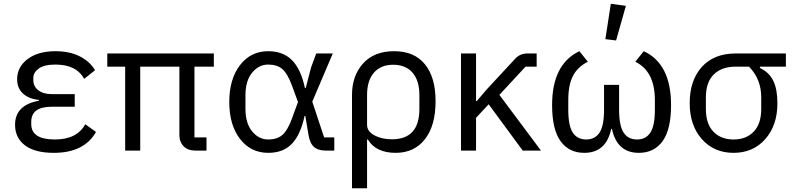

<svg xmlns="http://www.w3.org/2000/svg" viewBox="-20 -800 4220 1020"><path d="M266 12Q165 12 112.5 -28Q60 -68 60 -137Q60 -242 187 -265V-269Q132 -275 101.5 -303.5Q71 -332 71 -379Q71 -444 126.5 -486Q182 -528 275 -528Q349 -528 403 -501Q457 -474 485 -427L427 -381Q386 -457 274 -457Q215 -457 186 -436Q157 -415 157 -386V-374Q157 -341 183.5 -320.5Q210 -300 255 -300H377V-233H255Q146 -233 146 -153V-141Q146 -59 271 -59Q389 -59 433 -140L490 -99Q427 12 266 12Z M645 0V-446H550V-516H1116V-446H1013V-70H1077V0H1018Q978 0 955.5 -23Q933 -46 933 -82V-446H725V0Z M1405 12Q1312 12 1255 -62Q1198 -136 1198 -258Q1198 -380 1255 -454Q1312 -528 1405 -528Q1484 -528 1531.5 -480Q1579 -432 1600 -332H1604L1633 -443L1660 -516H1748L1639 -260L1702 -70H1756V0H1711Q1670 0 1648 -19.5Q1626 -39 1619 -83L1602 -184H1598Q1577 -85 1531 -36.5Q1485 12 1405 12ZM1405 -59Q1452 -59 1480 -83Q1508 -107 1532 -173L1563 -258L1532 -343Q1508 -409 1480 -433Q1452 -457 1405 -457Q1355 -457 1319.5 -414Q1284 -371 1284 -294V-222Q1284 -145 1319.5 -102Q1355 -59 1405 -59Z M1850 200V-296Q1850 -397 1908.5 -462.5Q1967 -528 2074 -528Q2181 -528 2237.5 -458.5Q2294 -389 2294 -262Q2294 -133 2237.5 -60.5Q2181 12 2082 12Q1977 12 1934 -59H1930V200ZM2062 -60Q2208 -60 2208 -221V-295Q2208 -372 2171.5 -414Q2135 -456 2069 -456Q2003 -456 1966.5 -414Q1930 -372 1930 -295V-137Q1930 -102 1969 -81Q2008 -60 2062 -60Z M2429 0V-516H2509V-263H2513L2563 -322L2716 -487Q2742 -516 2782 -516H2831V-446H2772L2633 -296L2854 0H2757L2576 -246L2509 -174V0Z M3253 -585 3196 -592 3225 -780 3305 -769ZM3084 12Q3003 12 2958 -50Q2913 -112 2913 -242Q2913 -459 3058 -528L3103 -472Q3049 -445 3024 -397Q2999 -349 2999 -269V-217Q2999 -132 3023 -95.5Q3047 -59 3094 -59Q3141 -59 3165 -95.5Q3189 -132 3189 -217V-349H3269V-217Q3269 -132 3293 -95.5Q3317 -59 3364 -59Q3411 -59 3435 -95.5Q3459 -132 3459 -217V-269Q3459 -421 3355 -472L3400 -528Q3545 -461 3545 -242Q3545 -112 3500 -50Q3455 12 3374 12Q3258 12 3231 -115H3227Q3200 12 3084 12Z M3644 -252Q3644 -373 3708.5 -444.5Q3773 -516 3889 -516H4155V-446H4017V-439Q4066 -416 4088 -371Q4110 -326 4110 -252Q4110 -134 4045.5 -61Q3981 12 3877 12Q3773 12 3708.5 -61Q3644 -134 3644 -252ZM4024 -221V-283Q4024 -380 3959 -446H3889Q3814 -446 3772 -404.5Q3730 -363 3730 -283V-221Q3730 -142 3770 -100.5Q3810 -59 3877 -59Q3944 -59 3984 -100.5Q4024 -142 4024 -221Z"/></svg>

Font: Anuphan
Style: Regular
Weight: 400
Designer: Mike Abbink, Paul van der Laan, Pieter van Rosmalen, Mint Tantisuwanna
Foundry: Bold Monday; Cadson Demak
Version: Version 3.002;hotconv 1.0.109;makeotfexe 2.5.65596